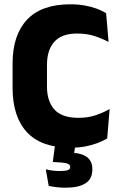

<svg xmlns="http://www.w3.org/2000/svg" viewBox="-20 -673 562 893"><path d="M308.5 14Q172 14 105.2 -58.2Q38.5 -130.5 38.5 -264.5V-378Q38.5 -509.5 105.5 -581.2Q172.5 -653 307.5 -653Q343.5 -653 374 -647.5Q404.5 -642 429.5 -632.8Q454.5 -623.5 473.5 -612L485 -478Q455.5 -493.5 420.2 -505.2Q385 -517 338.5 -517Q267 -517 232.8 -478.8Q198.5 -440.5 198.5 -371.5V-270.5Q198.5 -202 233.2 -163.5Q268 -125 344.5 -125Q389.5 -125 425 -137Q460.5 -149 490 -166L478.5 -29Q459.5 -17.5 434 -7.8Q408.5 2 377.2 8Q346 14 308.5 14ZM238 -14H333L320 70.5L261.5 38.5Q272.5 37.5 283 37.2Q293.5 37 304 37Q358.5 38 384 57.2Q409.5 76.5 409.5 113V116Q409.5 159 377.8 179.5Q346 200 285 200Q263 200 242.5 197.5Q222 195 206.5 191.5L193 114.5Q208 118.5 225 120.5Q242 122.5 258.5 122.5Q283 122.5 294.8 118.5Q306.5 114.5 306.5 104.5V103.5Q306.5 92 291 87.2Q275.5 82.5 230 80.5Q228 80.5 227 80.5Q226 80.5 225.5 80.5Z"/></svg>

Font: Anek Devanagari
Style: Bold
Weight: 700
Designer: Kailash Malviya (Devanagari) & Yesha Goshar (Latin)
Foundry: Ek Type
Version: Version 1.003